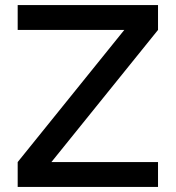

<svg xmlns="http://www.w3.org/2000/svg" viewBox="-20 -740 696 760"><path d="M50 0V-98.5L472 -621.5H50V-720H605.5V-621.5L183.5 -98.5H605.5V0Z"/></svg>

Font: Vela Sans SemBd
Style: Regular
Weight: 600
Designer: Principal design: Mikhail Sharanda - project Manrope.
Design modification: Ravid Balaliev
Foundry: Mikhail Sharanda
Version: Version 1.001